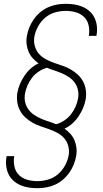

<svg xmlns="http://www.w3.org/2000/svg" viewBox="-20 -843 540 1006"><path d="M176 143Q152 143 129.5 139.5Q107 136 86.5 127Q66 118 50 103.5Q34 89 24.5 69Q15 49 12.5 26Q10 3 14 -20Q14 -21 14.5 -22.5Q15 -24 15 -25H55Q55 -24 54.5 -23Q54 -22 54 -21Q50 6 56 31.5Q62 57 80 74.5Q98 92 123.5 99Q149 106 176 106Q203 106 231.5 98Q260 90 283 70.5Q306 51 320.5 24.5Q335 -2 340 -30Q344 -55 337.5 -78.5Q331 -102 316 -119Q301 -136 280.5 -147Q260 -158 237.5 -166Q215 -174 192.5 -181.5Q170 -189 150 -200.5Q130 -212 113 -227.5Q96 -243 85 -263.5Q74 -284 70.5 -308Q67 -332 71 -357Q75 -380 84.5 -402.5Q94 -425 108 -446Q122 -467 141 -484Q160 -501 182 -511Q165 -523 151.5 -538Q138 -553 130 -571.5Q122 -590 119.5 -611.5Q117 -633 121 -655Q125 -678 134 -700Q143 -722 157.5 -742.5Q172 -763 191 -779Q210 -795 232.5 -805Q255 -815 278.5 -819Q302 -823 324 -823Q348 -823 370.5 -819.5Q393 -816 413.5 -807Q434 -798 450 -783.5Q466 -769 475.5 -749Q485 -729 487.5 -706Q490 -683 486 -660Q486 -659 485.5 -657.5Q485 -656 485 -655H445Q445 -656 445.5 -657Q446 -658 446 -659Q450 -686 444 -711.5Q438 -737 420 -754.5Q402 -772 376.5 -779Q351 -786 324 -786Q297 -786 268.5 -778Q240 -770 217 -750.5Q194 -731 179.5 -704.5Q165 -678 160 -650Q156 -625 162.5 -601.5Q169 -578 184 -561Q199 -544 219.5 -533Q240 -522 262.5 -514Q285 -506 307.5 -498.5Q330 -491 350 -479.5Q370 -468 387 -452.5Q404 -437 415 -416.5Q426 -396 429.5 -372Q433 -348 429 -323Q425 -300 415.5 -277.5Q406 -255 392 -234Q378 -213 359 -196Q340 -179 318 -169Q335 -157 348.5 -142Q362 -127 370 -108.5Q378 -90 380.5 -68.5Q383 -47 379 -25Q375 -2 366 20Q357 42 342.5 62.5Q328 83 309 99Q290 115 267.5 125Q245 135 221.5 139Q198 143 176 143ZM274 -192Q296 -198 316.5 -211.5Q337 -225 351.5 -243.5Q366 -262 375.5 -283.5Q385 -305 389 -327Q393 -350 388.5 -371Q384 -392 372 -409Q360 -426 342.5 -438Q325 -450 305.5 -458.5Q286 -467 265.5 -473.5Q245 -480 226 -488Q204 -482 183.5 -468.5Q163 -455 148.5 -436.5Q134 -418 124.5 -396.5Q115 -375 111 -353Q107 -330 111.5 -309Q116 -288 128 -271Q140 -254 157.5 -242Q175 -230 194.5 -221.5Q214 -213 234.5 -206.5Q255 -200 274 -192Z"/></svg>

Font: Iosevka SS04 XLt Obl
Style: Regular
Weight: 200
Italic angle: -9°
Monospace: yes
Designer: Belleve Invis
Foundry: Belleve Invis
Version: Version 19.0.0; ttfautohint (v1.8.4)